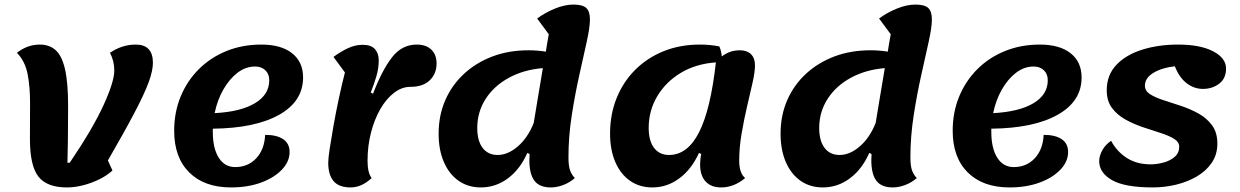

<svg xmlns="http://www.w3.org/2000/svg" viewBox="-20 -795 5423 840"><path d="M273 25Q185 25 148 -22.5Q111 -70 111 -186Q111 -268 111.5 -340.5Q112 -413 101 -470Q90 -527 54 -564Q100 -600 154 -600Q196 -600 223.5 -575.5Q251 -551 264.5 -492Q278 -433 278 -330Q278 -240 277 -180Q276 -120 275 -83H285Q386 -232 433 -335Q480 -438 480 -486Q480 -529 461 -564Q514 -600 574 -600Q649 -600 649 -520Q649 -486 630.5 -435.5Q612 -385 569 -303Q526 -221 452 -93L472 -49Q448 -27 414.5 -10.5Q381 6 344 15.5Q307 25 273 25Z M991 25Q874 25 808 -40.5Q742 -106 742 -223Q742 -304 770.5 -373Q799 -442 850.5 -493Q902 -544 971.5 -572Q1041 -600 1123 -600Q1210 -600 1258 -562Q1306 -524 1306 -456Q1306 -352 1201.5 -293Q1097 -234 911 -232Q911 -226 911 -219Q911 -146 937 -105Q963 -64 1009 -64Q1065 -64 1101 -102.5Q1137 -141 1140 -205Q1191 -205 1219 -186Q1247 -167 1247 -130Q1247 -88 1213 -52.5Q1179 -17 1121.5 4Q1064 25 991 25ZM1096 -504Q1055 -504 1019.5 -477Q984 -450 957.5 -404Q931 -358 919 -300Q1033 -306 1095.5 -343.5Q1158 -381 1158 -444Q1158 -471 1141 -487.5Q1124 -504 1096 -504Z M1514 25Q1463 25 1439.5 -2.5Q1416 -30 1416 -83Q1416 -102 1422.5 -145Q1429 -188 1439 -244.5Q1449 -301 1462 -362Q1475 -423 1489 -478L1439 -546Q1470 -569 1502 -584Q1534 -599 1566 -599Q1604 -599 1620.5 -580Q1637 -561 1637 -531Q1637 -497 1627 -462.5Q1617 -428 1602 -390L1612 -385Q1651 -487 1694.5 -543.5Q1738 -600 1803 -600Q1844 -600 1867 -578Q1890 -556 1890 -517Q1890 -473 1860.5 -444Q1831 -415 1775 -415Q1738 -415 1704 -389Q1670 -363 1644 -318Q1618 -273 1603 -214.5Q1588 -156 1588 -92Q1588 -39 1606 -16Q1562 25 1514 25Z M2084 25Q2028 25 1986.5 -4Q1945 -33 1922 -86Q1899 -139 1899 -210Q1899 -290 1928 -356.5Q1957 -423 2010 -472Q2063 -521 2134.5 -548Q2206 -575 2292 -575Q2332 -575 2368 -569Q2371 -590 2374.5 -609Q2378 -628 2381 -645L2330 -714Q2365 -740 2408 -757.5Q2451 -775 2489 -775Q2529 -775 2545 -760Q2561 -745 2561 -710Q2561 -676 2547 -612.5Q2533 -549 2514.5 -466.5Q2496 -384 2481.5 -291Q2467 -198 2467 -106Q2467 -68 2474.5 -48.5Q2482 -29 2495 -16Q2472 4 2444 14.5Q2416 25 2390 25Q2340 25 2318 -4.5Q2296 -34 2296 -94Q2296 -104 2297 -121L2287 -126Q2256 -55 2202.5 -15Q2149 25 2084 25ZM2068 -235Q2068 -179 2091.5 -148Q2115 -117 2157 -117Q2202 -117 2245.5 -154.5Q2289 -192 2315 -257Q2324 -312 2334.5 -374.5Q2345 -437 2355 -497Q2271 -490 2206 -454.5Q2141 -419 2104.5 -362Q2068 -305 2068 -235Z M2834 25Q2778 25 2736.5 -4Q2695 -33 2672 -86Q2649 -139 2649 -210Q2649 -295 2678 -366.5Q2707 -438 2760 -490.5Q2813 -543 2884.5 -571.5Q2956 -600 3042 -600Q3086 -600 3127 -592Q3135 -575 3138 -548Q3172 -575 3217 -575Q3248 -575 3265.5 -558Q3283 -541 3283 -509Q3283 -480 3272.5 -433.5Q3262 -387 3248.5 -329.5Q3235 -272 3224.5 -210.5Q3214 -149 3214 -92Q3214 -38 3240 -16Q3191 25 3135 25Q3091 25 3067 -1Q3043 -27 3043 -75Q3043 -85 3044 -96.5Q3045 -108 3048 -121L3038 -126Q3006 -55 2952.5 -15Q2899 25 2834 25ZM2818 -235Q2818 -179 2841.5 -148Q2865 -117 2907 -117Q2988 -117 3038.5 -216.5Q3089 -316 3112 -522Q3025 -516 2959 -476.5Q2893 -437 2855.5 -374Q2818 -311 2818 -235Z M3580 25Q3524 25 3482.5 -4Q3441 -33 3418 -86Q3395 -139 3395 -210Q3395 -290 3424 -356.5Q3453 -423 3506 -472Q3559 -521 3630.5 -548Q3702 -575 3788 -575Q3828 -575 3864 -569Q3867 -590 3870.5 -609Q3874 -628 3877 -645L3826 -714Q3861 -740 3904 -757.5Q3947 -775 3985 -775Q4025 -775 4041 -760Q4057 -745 4057 -710Q4057 -676 4043 -612.5Q4029 -549 4010.5 -466.5Q3992 -384 3977.5 -291Q3963 -198 3963 -106Q3963 -68 3970.5 -48.5Q3978 -29 3991 -16Q3968 4 3940 14.5Q3912 25 3886 25Q3836 25 3814 -4.5Q3792 -34 3792 -94Q3792 -104 3793 -121L3783 -126Q3752 -55 3698.5 -15Q3645 25 3580 25ZM3564 -235Q3564 -179 3587.5 -148Q3611 -117 3653 -117Q3698 -117 3741.5 -154.5Q3785 -192 3811 -257Q3820 -312 3830.5 -374.5Q3841 -437 3851 -497Q3767 -490 3702 -454.5Q3637 -419 3600.5 -362Q3564 -305 3564 -235Z M4397 25Q4280 25 4214 -40.5Q4148 -106 4148 -223Q4148 -304 4176.5 -373Q4205 -442 4256.5 -493Q4308 -544 4377.5 -572Q4447 -600 4529 -600Q4616 -600 4664 -562Q4712 -524 4712 -456Q4712 -352 4607.5 -293Q4503 -234 4317 -232Q4317 -226 4317 -219Q4317 -146 4343 -105Q4369 -64 4415 -64Q4471 -64 4507 -102.5Q4543 -141 4546 -205Q4597 -205 4625 -186Q4653 -167 4653 -130Q4653 -88 4619 -52.5Q4585 -17 4527.5 4Q4470 25 4397 25ZM4502 -504Q4461 -504 4425.5 -477Q4390 -450 4363.5 -404Q4337 -358 4325 -300Q4439 -306 4501.5 -343.5Q4564 -381 4564 -444Q4564 -471 4547 -487.5Q4530 -504 4502 -504Z M5024 25Q4901 25 4845 -7Q4789 -39 4789 -90Q4789 -113 4802.5 -137.5Q4816 -162 4841 -179Q4867 -131 4910.5 -103.5Q4954 -76 5014 -76Q5042 -76 5071 -84Q5100 -92 5119.5 -109Q5139 -126 5139 -153Q5139 -174 5116 -188Q5093 -202 5057 -213.5Q5021 -225 4980.5 -238.5Q4940 -252 4904 -272Q4868 -292 4845 -322.5Q4822 -353 4822 -400Q4822 -467 4864.5 -511.5Q4907 -556 4978 -578Q5049 -600 5134 -600Q5231 -600 5287.5 -570.5Q5344 -541 5344 -495Q5344 -452 5314 -429Q5284 -406 5243 -406Q5204 -406 5171.5 -431Q5139 -456 5120 -505Q5064 -499 5026.5 -476.5Q4989 -454 4989 -420Q4989 -397 5012 -382.5Q5035 -368 5071 -356.5Q5107 -345 5147.5 -331.5Q5188 -318 5224 -298Q5260 -278 5283 -246.5Q5306 -215 5306 -167Q5306 -119 5281.5 -83Q5257 -47 5216 -23Q5175 1 5125 13Q5075 25 5024 25Z"/></svg>

Font: Lemonada SemiBold
Style: Regular
Weight: 600
Designer: Mohamed Gaber (Arabic), Eduardo Tunni (Latin)
Foundry: Kief Type Foundry
Version: Version 4.005; ttfautohint (v1.8.3)